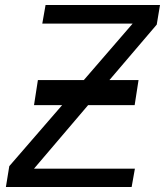

<svg xmlns="http://www.w3.org/2000/svg" viewBox="-20 -745 658 765"><path d="M17 -83 227.5 -326H115.5L131 -426H314L508.5 -651H148.5L161.5 -725H617.5L604.5 -647L416 -426H532L516.5 -326H331L115.5 -73H517.5L504.5 0H3.5Z"/></svg>

Font: JuliaMono
Style: Italic
Weight: 400
Italic angle: -9°
Monospace: yes
Designer: cormullion
Foundry: corm
Version: Version 0.057; ttfautohint (v1.8.4)